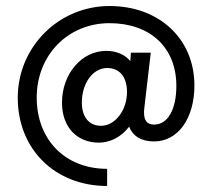

<svg xmlns="http://www.w3.org/2000/svg" viewBox="-20 -608 666 638"><path d="M336 10V-47C196 -47 102 -144 102 -284C102 -425 206 -531 344 -531C479 -531 566 -450 566 -323C566 -243 537 -194 492 -194C466 -194 454 -212 460 -253L481 -433H415L413 -405C395 -427 366 -439 333 -439C251 -439 186 -362 186 -267C186 -186 235 -134 309 -134C347 -134 384 -154 409 -187C422 -155 450 -138 492 -138C571 -138 626 -214 626 -324C626 -479 509 -588 344 -588C175 -588 39 -452 39 -283C39 -113 162 10 336 10ZM316 -190C276 -190 252 -219 252 -267C252 -332 289 -382 336 -382C377 -382 402 -353 402 -302C402 -241 362 -190 316 -190Z"/></svg>

Font: Oakes
Style: Regular
Weight: 400
Designer: Samuel Oakes
Foundry: Samuel Oakes
Version: Version 1.003;PS 001.003;hotconv 1.0.88;makeotf.lib2.5.64775